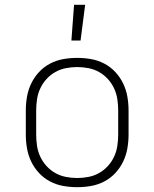

<svg xmlns="http://www.w3.org/2000/svg" viewBox="-20 -768 640 796"><path d="M300 8Q271 8 242.5 3Q214 -2 188 -15.5Q162 -29 142 -50.5Q122 -72 109.5 -98Q97 -124 92 -152.5Q87 -181 87 -210V-310Q87 -339 92 -367.5Q97 -396 109.5 -422Q122 -448 142 -469.5Q162 -491 188 -504.5Q214 -518 242.5 -523Q271 -528 300 -528Q329 -528 357.5 -523Q386 -518 412 -504.5Q438 -491 458 -469.5Q478 -448 490.5 -422Q503 -396 508 -367.5Q513 -339 513 -310V-210Q513 -181 508 -152.5Q503 -124 490.5 -98Q478 -72 458 -50.5Q438 -29 412 -15.5Q386 -2 357.5 3Q329 8 300 8ZM300 -30Q323 -30 346.5 -34.5Q370 -39 390.5 -50.5Q411 -62 427 -79.5Q443 -97 453 -118.5Q463 -140 466.5 -163.5Q470 -187 470 -210V-310Q470 -333 466.5 -356.5Q463 -380 453 -401.5Q443 -423 427 -440.5Q411 -458 390.5 -469.5Q370 -481 346.5 -485.5Q323 -490 300 -490Q277 -490 253.5 -485.5Q230 -481 209.5 -469.5Q189 -458 173 -440.5Q157 -423 147 -401.5Q137 -380 133.5 -356.5Q130 -333 130 -310V-210Q130 -187 133.5 -163.5Q137 -140 147 -118.5Q157 -97 173 -79.5Q189 -62 209.5 -50.5Q230 -39 253.5 -34.5Q277 -30 300 -30ZM276 -600 287 -748H333L314 -600Z"/></svg>

Font: Iosevka Aile Extralight
Style: Regular
Weight: 200
Designer: Belleve Invis
Foundry: Belleve Invis
Version: Version 31.1.0; ttfautohint (v1.8.4)